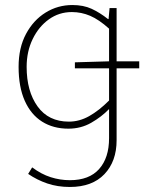

<svg xmlns="http://www.w3.org/2000/svg" viewBox="-20 -510 600 764"><path d="M278 -238V-262L414 -266H534V-238ZM258 234Q209 234 168 220Q127 206 92 182L108 156Q144 183 181.5 195Q219 207 258 207Q335 207 374.5 162.5Q414 118 414 40V-76Q384 -45 343 -21.5Q302 2 252 2Q192 2 147.5 -26Q103 -54 78.5 -109Q54 -164 54 -244Q54 -320 83.5 -375Q113 -430 161.5 -460Q210 -490 268 -490Q312 -490 344.5 -475Q377 -460 410 -434H412L416 -478H444V48Q444 132 395.5 183Q347 234 258 234ZM254 -26Q296 -26 335 -48Q374 -70 414 -110V-396Q374 -432 339 -447Q304 -462 266 -462Q215 -462 174.5 -433Q134 -404 110 -354.5Q86 -305 86 -244Q86 -147 129.5 -86.5Q173 -26 254 -26Z"/></svg>

Font: Source Sans 3 VF
Style: Regular
Weight: 200
Designer: Paul D. Hunt
Foundry: Adobe
Version: Version 3.046;hotconv 1.0.118;makeotfexe 2.5.65603